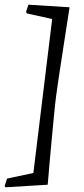

<svg xmlns="http://www.w3.org/2000/svg" viewBox="-40 -660 357 817"><path d="M256 -629Q256 -629 251.5 -600Q247 -571 240 -525.5Q233 -480 225 -428.5Q217 -377 210 -330Q203 -283 199 -253Q195 -223 190.5 -176Q186 -129 181 -77Q176 -25 172 21.5Q168 68 165.5 97Q163 126 163 126L-17 137L-20 131L-10 100L102 76L182 -579L74 -603L71 -610L81 -640Z"/></svg>

Font: Alegreya
Style: Italic
Weight: 400
Italic angle: -7°
Designer: Juan Pablo del Peral
Foundry: Huerta Tipografica
Version: Version 2.009